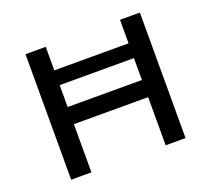

<svg xmlns="http://www.w3.org/2000/svg" viewBox="-118 -839 1087 989"><g transform="rotate(-20 426.0 -344.0)"><path d="M112 0V-688H223V-559H630V-688H739V0H630V-264H223V0ZM223 -358H630V-478H223Z"/></g></svg>

Font: Saira Expanded Medium
Style: Regular
Weight: 500
Width: 7
Designer: Hector Gatti with collaboration of the Omnibus-Type team
Foundry: Omnibus-Type
Version: Version 1.100; ttfautohint (v1.8.3)